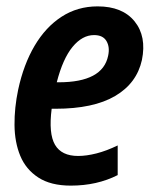

<svg xmlns="http://www.w3.org/2000/svg" viewBox="-20 -572 469 602"><path d="M202 10Q139 10 100 -15.5Q61 -41 43.5 -83.5Q26 -126 25.5 -180Q25 -234 37 -291Q54 -370 88.5 -428.5Q123 -487 173 -519.5Q223 -552 286 -552Q364 -552 402 -505Q440 -458 425 -384Q409 -311 341 -271Q273 -231 154 -231H142Q132 -153 152.5 -118Q173 -83 225 -83Q251 -83 282.5 -91Q314 -99 349 -116V-23Q284 10 202 10ZM275 -462Q238 -462 207.5 -425Q177 -388 158 -314H164Q302 -314 319 -397Q325 -424 314 -443Q303 -462 275 -462Z"/></svg>

Font: Noto Sans Condensed SemiBold
Style: Italic
Weight: 600
Width: 3
Italic angle: -12°
Designer: Monotype Design Team
Foundry: Monotype Imaging Inc.
Version: Version 2.013; ttfautohint (v1.8.4.7-5d5b)